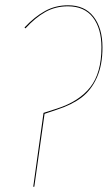

<svg xmlns="http://www.w3.org/2000/svg" viewBox="-20 -710 410 730"><path d="M106.4 0 145.5 -280.8 195.8 -296.9Q280.8 -324.2 323.2 -378.4Q365.7 -432.6 365.7 -529.8Q365.7 -601.6 333.3 -643.8Q300.8 -686 238.3 -686Q190.9 -686 152.6 -664.6Q114.3 -643.1 76.7 -602.1L73.2 -605.5Q111.8 -646.5 151.4 -668.2Q190.9 -689.9 238.8 -689.9Q302.2 -689.9 335.9 -646.5Q369.6 -603 369.6 -529.8Q369.6 -462.9 348.4 -415.3Q327.1 -367.7 290.3 -339.6Q253.4 -311.5 196.3 -293L149.4 -277.3L110.4 0Z"/></svg>

Font: Fira Sans Compressed Four
Style: Italic
Weight: 100
Width: 3
Italic angle: -8°
Designer: Carrois Corporate & Edenspiekermann AG
Foundry: Carrois Corporate GbR & Edenspiekermann AG
Version: Version 4.203;PS 004.203;hotconv 1.0.88;makeotf.lib2.5.64775